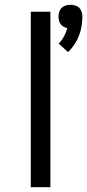

<svg xmlns="http://www.w3.org/2000/svg" viewBox="-20 -784 365 804"><path d="M265 -566 226 -601Q239 -615 248 -631.5Q257 -648 262 -666Q254 -668 246.5 -672Q239 -676 234 -683Q229 -690 227 -698Q225 -706 225 -715Q225 -725 228 -734.5Q231 -744 238 -751Q245 -758 255 -761Q265 -764 275 -764Q285 -764 295 -761Q305 -758 312 -751Q319 -744 322 -734.5Q325 -725 325 -715Q325 -694 321.5 -673.5Q318 -653 310.5 -634Q303 -615 291.5 -597.5Q280 -580 265 -566ZM109 0V-735H191V0Z"/></svg>

Font: Iosevka Aile
Style: Regular
Weight: 400
Designer: Belleve Invis
Foundry: Belleve Invis
Version: Version 28.0.1; ttfautohint (v1.8.4)